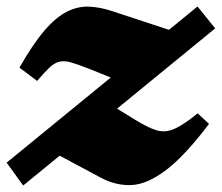

<svg xmlns="http://www.w3.org/2000/svg" viewBox="-20 -557 684 592"><path d="M0.5 -55.5 321.5 -318 250.5 -346.5Q217.5 -359.5 197.2 -365Q177 -370.5 162 -366.5Q147 -362.5 132 -348.2Q117 -334 94.5 -307.5L40 -348.5Q81.5 -421.5 117.2 -463Q153 -504.5 186.8 -521.2Q220.5 -538 254.8 -536.5Q289 -535 326.5 -522.5L501 -465L589 -537L643.5 -469.5L341 -222L399.5 -186Q438.5 -162 464.5 -154.8Q490.5 -147.5 518.5 -160Q546.5 -172.5 589.5 -207.5L624.5 -175Q550 -76.5 492.2 -32.8Q434.5 11 386.5 13.5Q338.5 16 292 -8.5L164 -77L51.5 15Z"/></svg>

Font: Newsreader Caption ExtraBold
Style: Italic
Weight: 800
Italic angle: -17°
Designer: Hugues Gentile
Foundry: Production Type
Version: Version 1.001